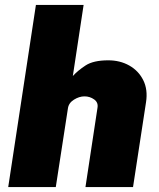

<svg xmlns="http://www.w3.org/2000/svg" viewBox="-20 -763 648 783"><path d="M13.5 0 126.5 -743H321L277 -453Q297.5 -475.5 329.2 -496.2Q361 -517 421.5 -517Q469.5 -517 507.2 -495.8Q545 -474.5 564.2 -436Q583.5 -397.5 575.5 -346L522.5 0H328.5L377.5 -323Q381.5 -345 364 -357.5Q346.5 -370 324.5 -370Q303 -370 281.5 -356.5Q260 -343 257 -321L207.5 0Z"/></svg>

Font: Public Sans Black
Style: Italic
Weight: 900
Italic angle: -8°
Designer: The Public Sans project authors (U.S. Web Design System). Libre Franklin designed by Pablo Impallari and Rodrigo Fuenzal
Version: Version 1.007; ttfautohint (v1.8.1) -l 8 -r 50 -G 200 -x 14 